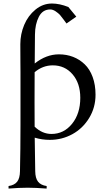

<svg xmlns="http://www.w3.org/2000/svg" viewBox="-20 -804 600 1107"><path d="M319.8 -490.7Q363.8 -490.7 401.4 -476.1Q439 -461.4 468.3 -433.3Q497.6 -405.3 514.2 -360.1Q530.8 -314.9 530.8 -257.8Q530.8 -184.1 494.1 -123.8Q457.5 -63.5 397.5 -30.5Q337.4 2.4 267.6 2.4Q221.7 2.4 180.2 -10.3Q181.2 107.4 183.1 183.1Q183.6 223.6 199.5 243.7Q215.3 263.7 249 268.6V283.2Q185.5 278.3 139.2 278.3Q92.8 278.3 29.3 283.2V268.6Q63 263.7 78.9 243.7Q94.7 223.6 95.2 183.1Q98.1 56.2 98.1 -83V-389.6Q98.1 -392.6 97.7 -437.3Q97.2 -481.9 97.2 -549.8Q97.2 -606.9 119.4 -660.2Q141.6 -713.4 184.3 -748.5Q227.1 -783.7 279.8 -783.7Q323.2 -783.7 374 -763.7L419.9 -708L363.3 -668.5Q362.3 -669.9 349.1 -688Q335.9 -706.1 326.7 -716.8Q317.4 -727.5 301 -738.5Q284.7 -749.5 269.5 -749.5Q225.6 -749.5 203.9 -707Q182.1 -664.6 181.6 -604.5L180.2 -438Q246.6 -490.7 319.8 -490.7ZM179.7 -387.7Q178.7 -201.7 179.7 -73.7Q223.1 -31.7 276.9 -31.7Q348.1 -31.7 395.5 -90.3Q442.9 -148.9 442.9 -240.2Q442.9 -323.7 398.4 -375.5Q354 -427.2 284.2 -427.2Q226.6 -427.2 179.7 -387.7Z"/></svg>

Font: Flanker
Style: Regular
Weight: 400
Designer: Flanker
Foundry: Flanker
Version: Version 2.027